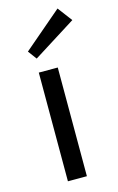

<svg xmlns="http://www.w3.org/2000/svg" viewBox="-115 -782 510 831"><g transform="rotate(-15 140.5 -367.0)"><path d="M281 -669 89 -548 60 -587 232 -734ZM167 0H82V-487H167Z"/></g></svg>

Font: Exo 2.0
Style: Regular
Weight: 400
Designer: Natanael Gama
Version: Version 1.001;PS 001.001;hotconv 1.0.70;makeotf.lib2.5.58329